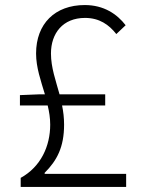

<svg xmlns="http://www.w3.org/2000/svg" viewBox="-20 -741 575 761"><path d="M157 -52V-56C206 -105 234 -158 234 -247C234 -274 231 -299 226 -323H397V-367H216C201 -422 182 -473 182 -529C182 -609 229 -670 317 -670C374 -670 412 -643 441 -606L478 -641C444 -685 392 -721 316 -721C198 -721 123 -647 123 -529C123 -473 142 -421 158 -367H133L59 -364V-323H169C175 -298 179 -273 179 -247C179 -162 142 -80 62 -36V0H480V-52Z"/></svg>

Font: Noto Sans CJK Light
Style: Regular
Weight: 300
Designer: Ryoko NISHIZUKA (kana & ideographs); Paul D. Hunt (Latin, Greek & Cyrillic); Wenlong ZHANG (bopomofo); Sandoll Communica
Foundry: Adobe Systems Incorporated
Version: Version 1.000;PS 1;hotconv 1.0.78;makeotf.lib2.5.61930